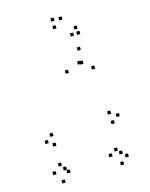

<svg xmlns="http://www.w3.org/2000/svg" viewBox="-140 -1039 900 1152"><g transform="rotate(-15 310.0 -463.0)"><path d="M165.5 -26V-46H145.5V-26ZM126 -79.5V-99.5H106V-79.5ZM149 -48.5V-68.5H129V-48.5ZM395.5 -640V-660H375.5V-640ZM409.5 -636.5V-656.5H389.5V-636.5ZM434 -54.5V-74.5H414V-54.5ZM488.5 10V-10H468.5V10ZM528 -28V-48H508V-28ZM473.5 -79.5V-99.5H453.5V-79.5ZM498 -54.5V-74.5H478V-54.5ZM469.5 -590V-610H449.5V-590ZM415.5 -721.5V-741.5H395.5V-721.5ZM310.5 -606.5V-626.5H290.5V-606.5ZM81 -38V-58H61V-38ZM121 24.5V4.5H101V24.5ZM498 -243V-263H478V-243ZM538 -276.5V-296.5H518V-276.5ZM492 -304V-324H472V-304ZM123.5 -264.5V-284.5H103.5V-264.5ZM84.5 -230.5V-250.5H64.5V-230.5ZM125 -203.5V-223.5H105V-203.5ZM429.5 -849V-869H409.5V-849ZM356 -925.5V-945.5H336V-925.5ZM308 -931V-951H288V-931ZM307.5 -883.5V-903.5H287.5V-883.5ZM397.5 -814V-834H377.5V-814ZM437 -814V-834H417V-814Z"/></g></svg>

Font: Monaspace Radon Dots Var
Style: Regular
Weight: 400
Designer: Riley Cran and the Lettermatic Team
Version: Version 1.100 (Monaspace Radon Dots)